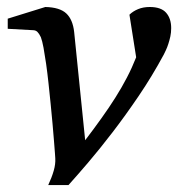

<svg xmlns="http://www.w3.org/2000/svg" viewBox="-20 -514 507 546"><path d="M466.8 -434.1Q466.8 -421.4 464.4 -410.2Q461.9 -398.9 458.7 -389.2Q455.6 -379.4 451.9 -371.6Q448.2 -363.8 445.8 -358.9Q412.6 -297.4 374.5 -241.2Q336.4 -185.1 299.8 -137.5Q263.2 -89.8 230.5 -51.5Q197.8 -13.2 174.8 12.2H117.2Q127.4 -9.8 132.8 -28.6Q138.2 -47.4 137.2 -64Q137.2 -65.4 136.2 -78.9Q135.3 -92.3 133.5 -113.5Q131.8 -134.8 129.4 -162.1Q127 -189.5 124 -218.8Q121.1 -248 117.9 -277.6Q114.7 -307.1 111.1 -332.8Q107.4 -358.4 103.8 -378.2Q100.1 -397.9 96.2 -408.2Q91.3 -418.5 86.4 -423.3Q81.5 -428.2 73.2 -428.2L2 -432.1V-460.9L108.9 -494.1Q149.9 -493.2 168.5 -475.8Q187 -458.5 190.9 -422.9L222.2 -115.2Q247.6 -148.4 269 -178.5Q290.5 -208.5 308.3 -236.8Q326.2 -265.1 340.8 -293.2Q355.5 -321.3 367.2 -351.1L348.1 -472.2Q357.9 -481.9 372.6 -488Q387.2 -494.1 405.8 -494.1Q438 -494.1 452.4 -477.8Q466.8 -461.4 466.8 -434.1Z"/></svg>

Font: Charis SIL APac
Style: Italic
Weight: 400
Italic angle: -11°
Foundry: SIL International
Version: Version 5.000